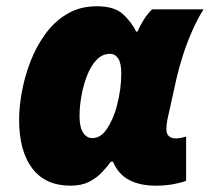

<svg xmlns="http://www.w3.org/2000/svg" viewBox="-20 -583 670 613"><path d="M205.1 9.8Q125 9.8 83 -45.4Q41 -100.6 41 -201.2Q41 -240.2 49.6 -288.3Q58.1 -336.4 76.4 -384.5Q94.7 -432.6 123.8 -473.1Q152.8 -513.7 193.8 -538.3Q234.9 -563 289.1 -563Q345.2 -563 372.6 -537.8Q399.9 -512.7 415 -481.9H418.9Q425.8 -498.5 438.2 -518.8Q450.7 -539.1 465.8 -553.2H629.9Q611.3 -524.4 594.5 -486.3Q577.6 -448.2 564.7 -408.4Q551.8 -368.7 543.9 -334L518.1 -217.8Q515.1 -206.1 513.2 -193.4Q511.2 -180.7 511.2 -170.9Q511.2 -141.1 542 -141.1Q550.3 -141.1 559.8 -143.3Q569.3 -145.5 574.2 -147V-5.9Q560.1 0 534.4 4.9Q508.8 9.8 477.1 9.8Q427.7 9.8 392.8 -8.1Q357.9 -25.9 340.8 -66.9H334Q321.8 -49.8 304.7 -32Q287.6 -14.2 263.7 -2.2Q239.7 9.8 205.1 9.8ZM274.9 -142.1Q302.2 -142.1 322 -172.4Q341.8 -202.6 353 -244.1Q367.2 -298.3 367.2 -348.1Q367.2 -381.3 357.4 -396.2Q347.7 -411.1 331.1 -411.1Q306.6 -411.1 288.3 -391.8Q270 -372.6 258.1 -342Q246.1 -311.5 240 -276.9Q233.9 -242.2 233.9 -211.9Q233.9 -177.7 245.1 -159.9Q256.3 -142.1 274.9 -142.1Z"/></svg>

Font: Open Sans ExtraBold
Style: Italic
Weight: 800
Italic angle: -12°
Designer: Monotype Design Team
Foundry: Monotype Imaging Inc.
Version: Version 3.000; ttfautohint (v1.8.4)